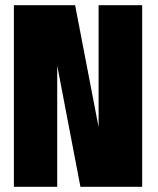

<svg xmlns="http://www.w3.org/2000/svg" viewBox="-20 -720 610 740"><path d="M360 -700H528V0H290L200.5 -467V0H33.5V-700H269.5L360 -230Z"/></svg>

Font: League Mono Narrow ExtraBold
Style: Regular
Weight: 800
Width: 3
Designer: Tyler Finck
Foundry: The League of Moveable Type / Tyler Finck
Version: Version 2.210